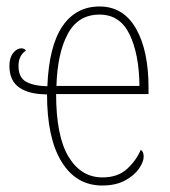

<svg xmlns="http://www.w3.org/2000/svg" viewBox="-20 -562 525 592"><path d="M295 10Q215 10 170 -63Q125 -136 125 -271Q70 -271 39.5 -292Q9 -313 9 -359Q9 -384 20.5 -398.5Q32 -413 46 -413Q55 -413 60 -406Q50 -400 43.5 -388Q37 -376 37 -359Q37 -323 60.5 -310Q84 -297 126 -296Q131 -420 172.5 -481Q214 -542 287 -542Q360 -542 399 -474.5Q438 -407 438 -291V-272H153Q153 -142 191.5 -78.5Q230 -15 296 -15Q343 -15 371.5 -41Q400 -67 414 -100Q423 -95 423 -79Q423 -63 408.5 -42Q394 -21 365.5 -5.5Q337 10 295 10ZM410 -297Q409 -395 379.5 -456Q350 -517 287 -517Q221 -517 189 -457.5Q157 -398 154 -297Z"/></svg>

Font: Noto Serif Condensed Thin
Style: Regular
Weight: 100
Width: 3
Designer: Monotype Design Team
Foundry: Monotype Imaging Inc.
Version: Version 2.013; ttfautohint (v1.8.4.7-5d5b)